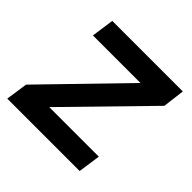

<svg xmlns="http://www.w3.org/2000/svg" viewBox="-136 -616 737 737"><g transform="rotate(45 232.0 -248.0)"><path d="M-1 0 12 -89 318 -404H60L73 -496H456L445 -407L136 -91H405L392 0Z"/></g></svg>

Font: Host Grotesk Medium
Style: Italic
Weight: 500
Italic angle: -8°
Designer: Doğukan Karapınar based on Poppins by Indian Type Foundry, Jonny Pinhorn
Foundry: Element Type
Version: Version 1.001; ttfautohint (v1.8.4.7-5d5b)